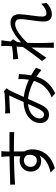

<svg xmlns="http://www.w3.org/2000/svg" viewBox="1053 -1887 894 3040"><g transform="rotate(-90 1500.0 -367.0)"><path d="M627 -792Q627 -787 625.5 -774Q624 -761 623.5 -748.5Q623 -736 622 -729Q621 -710 621 -677Q621 -644 621 -605Q621 -566 621.5 -526Q622 -486 622.5 -451Q623 -416 623 -392L546 -430Q546 -444 546 -472.5Q546 -501 546 -538.5Q546 -576 545.5 -613Q545 -650 544 -681Q543 -712 542 -729Q541 -749 539 -767.5Q537 -786 536 -792ZM96 -653Q137 -653 189 -654.5Q241 -656 299.5 -658Q358 -660 418 -661Q478 -662 533.5 -663Q589 -664 636 -664Q681 -664 726 -664Q771 -664 810.5 -664Q850 -664 880.5 -663.5Q911 -663 929 -663L928 -589Q886 -591 815.5 -592.5Q745 -594 635 -594Q570 -594 499.5 -592.5Q429 -591 358 -589Q287 -587 220.5 -583.5Q154 -580 98 -576ZM621 -362Q621 -296 601.5 -251Q582 -206 547.5 -184Q513 -162 467 -162Q436 -162 406.5 -172.5Q377 -183 353.5 -204.5Q330 -226 316.5 -257.5Q303 -289 303 -329Q303 -379 327 -418Q351 -457 391.5 -480Q432 -503 479 -503Q538 -503 576.5 -476.5Q615 -450 635 -404.5Q655 -359 655 -301Q655 -251 640.5 -199Q626 -147 592.5 -99Q559 -51 501.5 -11.5Q444 28 356 54L289 -12Q357 -28 411 -53Q465 -78 502 -114Q539 -150 558.5 -198Q578 -246 578 -308Q578 -376 549 -406Q520 -436 479 -436Q453 -436 430 -423.5Q407 -411 392.5 -387Q378 -363 378 -330Q378 -283 408.5 -257Q439 -231 480 -231Q511 -231 533 -248.5Q555 -266 564.5 -301.5Q574 -337 566 -390Z M1223 -733Q1242 -732 1262.5 -731Q1283 -730 1298 -730Q1318 -730 1349.5 -731Q1381 -732 1415 -734Q1449 -736 1479 -737.5Q1509 -739 1524 -740Q1539 -742 1551.5 -744.5Q1564 -747 1574 -751L1624 -710Q1617 -702 1610.5 -694Q1604 -686 1598 -677Q1582 -651 1560 -603.5Q1538 -556 1513.5 -500.5Q1489 -445 1465 -394Q1450 -360 1432.5 -320.5Q1415 -281 1397 -240.5Q1379 -200 1361.5 -165Q1344 -130 1328 -107Q1301 -69 1271 -53.5Q1241 -38 1202 -38Q1146 -38 1109 -75Q1072 -112 1072 -175Q1072 -231 1097.5 -279.5Q1123 -328 1168.5 -364Q1214 -400 1277.5 -420Q1341 -440 1417 -440Q1501 -440 1579.5 -420.5Q1658 -401 1726.5 -370.5Q1795 -340 1851.5 -306.5Q1908 -273 1948 -244L1911 -158Q1867 -196 1812 -233.5Q1757 -271 1692 -302Q1627 -333 1554.5 -352Q1482 -371 1405 -371Q1323 -371 1264.5 -343.5Q1206 -316 1175.5 -273.5Q1145 -231 1145 -185Q1145 -152 1163.5 -134.5Q1182 -117 1205 -117Q1222 -117 1236 -125Q1250 -133 1265 -152Q1281 -173 1297 -203Q1313 -233 1329 -268Q1345 -303 1360 -339Q1375 -375 1390 -406Q1410 -450 1430.5 -497Q1451 -544 1471.5 -588Q1492 -632 1509 -668Q1494 -667 1466.5 -666Q1439 -665 1407 -663.5Q1375 -662 1346.5 -660.5Q1318 -659 1301 -658Q1285 -657 1265 -655.5Q1245 -654 1227 -652ZM1848 -514Q1843 -408 1827 -321Q1811 -234 1778 -164Q1745 -94 1688 -38.5Q1631 17 1544 60L1478 5Q1566 -32 1621 -83.5Q1676 -135 1706.5 -194.5Q1737 -254 1749.5 -315Q1762 -376 1767 -431Q1768 -454 1768.5 -478Q1769 -502 1767 -523Z M2974 -76Q2934 -36 2888 -14.5Q2842 7 2790 7Q2741 7 2710 -25Q2679 -57 2679 -119Q2679 -161 2685 -210Q2691 -259 2698 -310.5Q2705 -362 2711 -408.5Q2717 -455 2717 -492Q2717 -535 2696 -554.5Q2675 -574 2636 -574Q2601 -574 2558 -553.5Q2515 -533 2470 -498.5Q2425 -464 2382 -421.5Q2339 -379 2303 -337L2305 -436Q2324 -456 2353.5 -483Q2383 -510 2419.5 -539Q2456 -568 2497 -593Q2538 -618 2578.5 -633Q2619 -648 2656 -648Q2703 -648 2734 -631.5Q2765 -615 2780 -584.5Q2795 -554 2795 -514Q2795 -477 2789.5 -428.5Q2784 -380 2776.5 -328Q2769 -276 2763.5 -227Q2758 -178 2758 -140Q2758 -115 2770.5 -97Q2783 -79 2810 -79Q2846 -79 2884.5 -100.5Q2923 -122 2961 -162ZM2302 -554Q2290 -553 2265.5 -549.5Q2241 -546 2210 -542Q2179 -538 2147 -533.5Q2115 -529 2087 -525L2079 -607Q2095 -606 2110.5 -606.5Q2126 -607 2144 -608Q2165 -609 2195.5 -612.5Q2226 -616 2259.5 -620.5Q2293 -625 2322.5 -630.5Q2352 -636 2369 -642L2398 -607Q2389 -595 2378 -577.5Q2367 -560 2356 -542Q2345 -524 2337 -510L2306 -374Q2289 -347 2264 -310Q2239 -273 2211.5 -232.5Q2184 -192 2156 -152.5Q2128 -113 2105 -80L2054 -149Q2073 -172 2098.5 -205.5Q2124 -239 2152.5 -278Q2181 -317 2208.5 -354.5Q2236 -392 2257.5 -424Q2279 -456 2290 -476L2294 -527ZM2293 -720Q2293 -737 2292.5 -756Q2292 -775 2289 -794L2383 -791Q2379 -771 2373 -728.5Q2367 -686 2361.5 -628Q2356 -570 2350.5 -506Q2345 -442 2342 -379.5Q2339 -317 2339 -264Q2339 -219 2339 -180.5Q2339 -142 2340 -104.5Q2341 -67 2343 -23Q2344 -10 2345 7Q2346 24 2348 38H2261Q2263 24 2263.5 7.5Q2264 -9 2264 -21Q2265 -69 2265 -106Q2265 -143 2265.5 -182.5Q2266 -222 2267 -277Q2267 -299 2269 -337.5Q2271 -376 2274 -422.5Q2277 -469 2280 -517Q2283 -565 2286 -607.5Q2289 -650 2291 -680Q2293 -710 2293 -720Z"/></g></svg>

Font: Farlight84_Sys_V01
Style: Regular
Weight: 400
Designer: Ryoko NISHIZUKA  (kana, bopomofo & ideographs); Paul D. Hunt (Latin, Greek & Cyrillic); Sandoll Communications , Soo-you
Foundry: Adobe
Version: Version 2.004;October 29, 2024;FontCreator 14.0.0.2814 64-bi